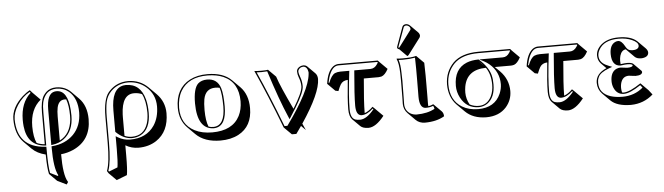

<svg xmlns="http://www.w3.org/2000/svg" viewBox="-55 -915 4985 1442"><g transform="rotate(-5 2437.5 -194.0)"><path d="M373.5 64.5Q373.5 220.2 404.8 272Q406.7 274.9 407.7 276.4L395.5 294.4L326.7 260.7L270 204.1Q259.3 161.6 258.3 56.6Q194.8 41.5 155.8 2.9L99.1 -53.7Q39.6 -114.7 39.1 -227.1Q39.1 -317.4 126 -396Q155.8 -422.4 181.2 -435.1L200.2 -414.1L256.3 -357.4Q175.8 -291.5 175.8 -161.6Q176.3 -81.1 197.8 -36.1Q224.1 -23.9 257.8 -21V-259.8Q257.8 -346.2 282.2 -385.3Q291 -398.9 303.2 -411.1Q333 -439 379.9 -439Q445.8 -438.5 489.3 -396L545.4 -339.4Q602.1 -281.7 602.5 -180.7Q602.5 -21 465.3 40.5Q420.4 60.1 373.5 64.5ZM372.6 -39.1Q454.1 -80.1 464.8 -190.4Q466.3 -204.6 465.8 -217.8Q465.3 -295.4 447.8 -342.3Q441.4 -343.3 436.5 -343.3Q390.6 -343.3 378.4 -287.6Q372.6 -260.3 372.6 -219.2ZM307.1 7.8V-1L315.9 -2Q412.6 -10.7 473.6 -71.8Q535.2 -134.8 536.1 -236.8Q536.1 -343.3 474.1 -396.5Q435.1 -428.7 379.9 -429.2Q335.9 -428.2 310.1 -403.8Q274.4 -367.2 269.5 -305.7Q268.1 -286.6 268.1 -259.8V-10.3L257.3 -11.2Q127 -22.5 111.3 -169.4Q108.9 -192.4 108.9 -217.8Q109.4 -346.2 185.5 -415L178.7 -422.4Q124 -392.1 84.5 -333Q49.3 -279.3 48.8 -227.1Q50.8 -15.1 258.8 -2L268.1 -1.5V7.8Q268.1 150.9 278.8 197.3L335.4 225.1L338.9 219.7Q307.1 164.1 307.1 7.8ZM476.1 -217.8Q476.1 -101.6 402.3 -45.9Q365.7 -18.6 317.4 -12.2L306.2 -10.7V-275.9Q306.2 -399.4 367.2 -409.2Q374 -410.2 379.9 -410.2Q463.4 -410.2 474.6 -259.8Q476.1 -239.3 476.1 -217.8Z M852.1 263.7 772.9 294.4 716.3 237.8 705.6 220.2Q729.5 156.2 729.5 9.8V-184.1Q729.5 -319.3 772 -369.6Q777.8 -376 784.2 -382.8Q839.4 -438.5 922.4 -439Q1011.2 -438 1071.8 -378.4L1128.4 -321.8Q1188.5 -260.7 1189 -174.3Q1189 -35.6 1092.3 28.8Q1034.7 66.4 957 66.4Q903.8 65.9 859.9 39.6V117.7Q859.9 223.6 852.1 263.7ZM859.9 -31.7Q886.7 -20 914.6 -20Q1006.3 -20 1035.2 -110.4Q1045.9 -145 1046.4 -189Q1045.9 -279.3 1018.6 -332Q991.7 -344.2 959 -344.2Q866.7 -344.2 860.4 -193.4Q859.9 -182.1 859.9 -171.4ZM1056.2 -189Q1056.2 -66.4 980.5 -25.4Q950.7 -10.3 914.6 -9.8Q852.5 -10.7 796.4 -64.9L793.5 -67.9V-228Q793.5 -391.6 883.3 -409.2Q893.1 -410.6 902.3 -411.1Q1013.2 -411.1 1044.9 -289.1Q1056.2 -245.1 1056.2 -189ZM786.6 199.7Q793.5 160.2 793.5 61V-34.7L808.6 -25.4Q851.6 0 900.4 0Q1023.4 0 1083.5 -88.9Q1122.1 -147.5 1122.6 -231Q1122.6 -323.2 1053.2 -381.8Q997.1 -428.2 922.4 -429.2Q843.3 -428.2 791.5 -376Q759.3 -343.8 749 -296.9Q739.7 -252.9 739.3 -184.1V9.8Q739.3 154.8 716.3 218.8L720.7 225.6Z M1276.9 -205.1Q1276.9 -352.1 1387.7 -410.2Q1444.8 -439.5 1521 -439Q1639.2 -438.5 1701.7 -376.5L1758.3 -319.8Q1817.4 -259.8 1817.4 -157.2Q1817.4 -20 1711.9 36.1Q1654.3 66.4 1575.2 66.4Q1455.6 65.9 1390.1 1L1334 -55.2Q1277.3 -113.3 1276.9 -205.1ZM1570.3 -332.5Q1496.6 -332.5 1481.4 -253.4Q1475.6 -223.1 1475.6 -171.4Q1476.1 -89.8 1494.6 -45.9Q1511.7 -39.6 1532.7 -40Q1618.2 -42.5 1618.7 -187Q1618.2 -284.7 1603 -328.6Q1587.9 -332.5 1570.3 -332.5ZM1513.7 -398.9Q1591.8 -398.9 1615.2 -322.8Q1628.9 -276.4 1628.9 -187Q1628.9 -41 1544.4 -30.8Q1538.1 -30.3 1532.7 -29.8Q1409.7 -33.2 1408.7 -228Q1408.7 -339.8 1445.8 -375.5Q1471.2 -398.4 1513.7 -398.9ZM1286.6 -205.1Q1286.6 -80.1 1388.2 -27.8Q1443.4 0 1519 0Q1672.4 0 1726.6 -105Q1750.5 -152.3 1751 -213.9Q1751 -357.9 1638.7 -407.2Q1588.9 -428.7 1521 -429.2Q1376 -430.2 1317.4 -331.1Q1287.1 -278.3 1286.6 -205.1Z M2198.2 -6.3Q2211.4 22.5 2220.7 43.5L2187 9.8Q2167 38.6 2147 66.4H2113.3L2056.6 10.3Q1958.5 -245.6 1873.5 -432.1Q1890.6 -429.2 1926.8 -429.2Q1963.9 -429.2 1976.6 -432.1L2033.2 -375.5Q2057.1 -300.8 2142.1 -123.5Q2215.3 -242.2 2215.8 -286.1Q2215.8 -320.3 2201.2 -356.9Q2192.9 -378.9 2192.9 -400.9Q2192.9 -421.9 2217.8 -435.5Q2231 -441.9 2244.6 -441.9Q2261.7 -441.4 2272.9 -430.7L2329.6 -374Q2344.7 -357.9 2345.2 -330.6Q2344.2 -224.6 2198.2 -6.3ZM2116.2 -64 2106 -48.3 2098.6 -65.4Q2040 -199.7 1969.7 -420.9Q1954.6 -419.4 1926.8 -418.9Q1902.3 -418.9 1890.1 -419.9Q1971.2 -240.7 2063.5 0H2085.4Q2265.6 -249.5 2277.8 -373Q2278.3 -380.9 2278.8 -387.2Q2272.9 -427.7 2244.6 -432.1Q2216.3 -432.1 2204.6 -408.7Q2202.6 -404.3 2202.6 -400.9Q2202.6 -382.3 2215.3 -350.1Q2225.6 -321.8 2225.6 -286.1Q2225.6 -241.7 2160.6 -134.8Q2142.1 -104 2116.2 -64Z M2507.3 -429.2H2804.2L2815.4 -417L2872.1 -360.4Q2848.1 -315.4 2820.8 -307.1Q2810.5 -304.7 2799.8 -304.2H2688Q2671.9 -127.9 2671.9 -49.3Q2671.9 -46.9 2671.9 -44.4Q2702.6 -54.7 2734.4 -86.9L2753.4 -68.8L2810.1 -12.2Q2747.1 67.9 2690.9 68.4Q2648.9 67.9 2629.9 49.3L2573.2 -7.3Q2551.8 -30.3 2551.3 -83Q2551.3 -156.7 2566.9 -304.2Q2528.8 -302.7 2511.7 -274.4Q2502.4 -258.8 2489.7 -226.6L2466.8 -231.4L2410.2 -288.1Q2422.4 -378.9 2465.8 -414.1Q2485.4 -428.7 2507.3 -429.2ZM2507.3 -418.9Q2457.5 -418.9 2431.2 -335.4Q2425.3 -315.9 2421.4 -295.9L2427.2 -294.4Q2448.7 -350.6 2476.1 -363.3Q2493.2 -370.6 2517.1 -371.1H2584.5L2583 -359.9Q2561 -177.7 2561.5 -83Q2561.5 -16.1 2597.2 -2.9Q2611.8 2 2634.3 2Q2683.6 1 2739.7 -67.9L2734.4 -73.2Q2689.9 -31.2 2647.5 -30.8Q2606 -32.7 2605.5 -106Q2605.5 -186 2621.1 -361.8L2622.1 -371.1H2743.2Q2775.4 -371.1 2795.9 -402.8Q2799.8 -408.7 2803.2 -415.5L2799.8 -418.9Z M3039.1 -683.1Q3055.7 -682.1 3068.4 -669.9L3125 -613.3Q3135.7 -601.6 3136.2 -588.4Q3135.3 -579.1 3131.3 -573.2L3039.6 -451.7Q3033.2 -444.3 3028.3 -443.4L2971.7 -500Q2965.3 -501 2960.9 -504.9Q2957 -509.8 2957 -514.2Q2957.5 -517.6 2959 -522.9L3010.7 -666Q3018.1 -682.1 3039.1 -683.1ZM2964.8 -261.2 2963.9 -321.8Q2961.9 -394.5 2945.8 -429.2L2947.8 -431.2Q2960 -429.2 2991.7 -429.2Q3058.1 -429.2 3090.8 -438Q3092.8 -438.5 3093.8 -439L3150.4 -382.3Q3150.4 -381.3 3152.3 -286.6V-215.3Q3152.3 -180.7 3151.9 -122.6Q3151.4 -86.9 3151.4 -74.7Q3151.4 -63.5 3152.3 -54.7Q3170.9 -56.6 3189.9 -65.9Q3192.4 -64 3193.8 -63L3250.5 -6.3Q3263.2 7.3 3263.7 31.2Q3205.1 65.9 3116.7 66.4Q3075.2 65.9 3048.3 39.6L2991.7 -17.1Q2963.4 -46.4 2962.9 -87.9Q2962.9 -98.1 2963.9 -135.3Q2965.3 -222.7 2964.8 -261.2ZM2975.1 -261.2Q2975.6 -222.2 2973.6 -134.8Q2972.7 -98.1 2972.7 -87.9Q2972.7 -38.1 3012.2 -13.2Q3033.7 -0.5 3060.1 0Q3142.1 -0.5 3196.8 -30.8Q3194.8 -45.9 3188.5 -54.2Q3165.5 -43.9 3131.8 -43.9Q3085.4 -45.4 3085 -131.3Q3085 -144 3085.4 -178.7Q3085.9 -237.8 3085.9 -272V-342.8Q3085.9 -369.6 3084.5 -426.3Q3042.5 -418.9 2991.7 -418.9Q2978 -418.9 2960.4 -419.9Q2972.7 -385.3 2973.6 -322.3ZM3039.1 -672.9Q3025.4 -671.9 3020.5 -662.6L2968.3 -519.5Q2967.3 -516.6 2966.8 -513.7Q2968.8 -511.2 2971.2 -510.3Q2973.6 -512.7 2975.1 -514.2L3066.9 -636.2Q3069.8 -640.6 3069.8 -645Q3069.8 -661.6 3050.3 -670.4Q3044.4 -672.9 3039.1 -672.9Z M3530.8 -23.9Q3594.2 -23.9 3626 -86.9Q3644.5 -125 3644.5 -174.8Q3644 -252.9 3608.4 -304.2Q3464.8 -302.7 3441.9 -177.2Q3438 -155.3 3438 -131.3Q3438.5 -83 3462.9 -40.5Q3494.1 -23.9 3530.8 -23.9ZM3675.3 -304.2 3712.9 -267.1Q3775.4 -203.1 3775.9 -115.2Q3775.9 -46.9 3731 4.9Q3676.8 65.9 3580.1 66.4Q3480 65.9 3421.4 7.8L3364.7 -48.8Q3307.1 -107.9 3306.6 -204.1Q3307.6 -301.3 3371.6 -366.2Q3435.5 -428.7 3560.5 -429.2H3801.8L3812.5 -417L3869.1 -360.4Q3846.2 -316.9 3821.3 -308.1Q3810.1 -304.7 3797.9 -304.2ZM3596.7 -319.8Q3587.9 -330.1 3578.6 -339.4Q3567.9 -350.1 3555.7 -360.8ZM3530.8 -14.2Q3439.5 -14.2 3394.5 -98.1Q3371.6 -142.1 3371.6 -188Q3371.6 -315.9 3468.3 -355.5Q3506.3 -370.6 3555.7 -371.1H3559.1L3562 -368.7Q3630.4 -308.6 3647 -244.1Q3654.8 -212.9 3654.3 -174.8Q3654.3 -77.1 3594.7 -34.2Q3565.9 -14.6 3530.8 -14.2ZM3741.7 -371.1Q3772.9 -371.1 3792 -401.4Q3795.9 -407.7 3800.3 -415.5L3797.4 -418.9H3560.5Q3439 -418.5 3378.4 -358.9Q3316.9 -295.9 3316.4 -204.1Q3316.4 -84 3403.3 -30.8Q3453.6 -0.5 3523.4 0Q3649.9 0 3693.8 -101.1Q3709 -137.2 3709.5 -171.9Q3709.5 -265.6 3637.7 -327.1Q3619.6 -342.3 3601.1 -352.1L3564.5 -371.1Z M4011.2 -429.2H4308.1L4319.3 -417L4376 -360.4Q4352.1 -315.4 4324.7 -307.1Q4314.5 -304.7 4303.7 -304.2H4191.9Q4175.8 -127.9 4175.8 -49.3Q4175.8 -46.9 4175.8 -44.4Q4206.5 -54.7 4238.3 -86.9L4257.3 -68.8L4314 -12.2Q4251 67.9 4194.8 68.4Q4152.8 67.9 4133.8 49.3L4077.1 -7.3Q4055.7 -30.3 4055.2 -83Q4055.2 -156.7 4070.8 -304.2Q4032.7 -302.7 4015.6 -274.4Q4006.3 -258.8 3993.7 -226.6L3970.7 -231.4L3914.1 -288.1Q3926.3 -378.9 3969.7 -414.1Q3989.3 -428.7 4011.2 -429.2ZM4011.2 -418.9Q3961.4 -418.9 3935.1 -335.4Q3929.2 -315.9 3925.3 -295.9L3931.2 -294.4Q3952.6 -350.6 3980 -363.3Q3997.1 -370.6 4021 -371.1H4088.4L4086.9 -359.9Q4064.9 -177.7 4065.4 -83Q4065.4 -16.1 4101.1 -2.9Q4115.7 2 4138.2 2Q4187.5 1 4243.7 -67.9L4238.3 -73.2Q4193.8 -31.2 4151.4 -30.8Q4109.9 -32.7 4109.4 -106Q4109.4 -186 4125 -361.8L4126 -371.1H4247.1Q4279.3 -371.1 4299.8 -402.8Q4303.7 -408.7 4307.1 -415.5L4303.7 -418.9Z M4618.7 -243.7Q4622.1 -244.1 4625 -244.1Q4649.9 -248 4668 -248Q4702.6 -247.6 4713.4 -237.3L4770 -180.7Q4773.9 -175.8 4774.4 -170.4Q4772 -146 4723.1 -145.5Q4719.7 -145.5 4708.5 -147Q4700.2 -147.9 4696.3 -148.4Q4680.7 -151.4 4672.4 -151.4Q4622.1 -151.4 4609.4 -95.2Q4606.4 -80.6 4606.4 -64.5Q4606.9 -45.9 4611.3 -30.3Q4618.2 -29.3 4624 -28.8Q4669.4 -29.8 4753.9 -86.9L4810.5 -30.3L4837.4 4.4Q4767.1 66.9 4670.4 68.4Q4564.9 67.9 4517.6 21L4460.9 -35.6Q4428.2 -69.3 4427.7 -118.2Q4427.7 -186.5 4507.8 -221.7Q4509.3 -222.2 4509.8 -222.7L4471.2 -261.7Q4448.2 -286.1 4447.8 -321.8Q4447.8 -368.2 4490.2 -404.8Q4538.6 -444.8 4620.6 -444.8Q4711.9 -444.8 4757.3 -404.8Q4759.3 -402.8 4760.3 -401.9L4816.9 -345.2Q4832 -329.1 4832.5 -313.5Q4832.5 -279.8 4785.6 -273.9Q4779.8 -273.4 4775.4 -273.4Q4744.1 -273.9 4728.5 -289.1L4671.9 -345.7Q4668.9 -348.6 4667 -351.1Q4634.8 -347.2 4622.6 -307.1Q4617.7 -289.6 4617.2 -268.6Q4617.2 -254.4 4618.7 -243.7ZM4539.6 -121.1Q4539.6 -191.9 4586.4 -211.9Q4600.6 -217.8 4615.7 -217.8Q4624.5 -217.3 4641.1 -214.8Q4645 -214.4 4652.8 -213.4Q4664.1 -211.9 4667 -211.9Q4707.5 -212.4 4708 -227.1Q4705.6 -237.8 4668 -237.8Q4651.9 -237.8 4626.5 -233.9H4625.5H4625L4619.6 -233.4L4618.2 -232.9H4616.7Q4551.8 -235.4 4550.8 -325.2Q4550.8 -393.6 4593.3 -413.1Q4603.5 -418 4614.7 -418Q4640.6 -418 4664.6 -374Q4665 -373 4666 -371.6Q4667.5 -369.1 4667.5 -368.7Q4680.2 -346.2 4698.7 -341.8Q4708 -339.8 4718.8 -339.8Q4756.8 -339.8 4764.6 -362.3Q4765.6 -366.7 4765.6 -370.1Q4765.6 -395 4720.7 -415.5Q4677.7 -435.1 4620.6 -435.1Q4507.3 -435.1 4469.2 -362.8Q4458 -341.3 4458 -321.8Q4458 -274.4 4504.9 -249.5Q4516.1 -243.7 4529.3 -238.3L4553.7 -228.5L4529.3 -219.7Q4497.1 -208 4476.6 -193.6Q4456.1 -179.2 4448.7 -163.6Q4441.4 -147.9 4439.7 -139.2Q4438 -130.4 4438 -118.2Q4438 -38.6 4521.5 -10.7Q4560.5 2 4613.8 2Q4702.6 1.5 4767.1 -53.2L4751.5 -73.2Q4669.9 -18.6 4624 -19Q4571.8 -19 4549.3 -71.8Q4539.6 -95.2 4539.6 -121.1Z"/></g></svg>

Font: Linux Biolinum Shadow O
Style: Bold
Weight: 700
Designer: Philipp H. Poll
Foundry: Philipp H. Poll
Version: Version 0.9.2